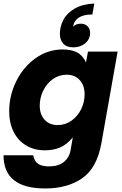

<svg xmlns="http://www.w3.org/2000/svg" viewBox="-21 -859 691 1087"><path d="M-1 20H167Q174 55 195.5 69Q217 83 256 83Q310 83 340.5 58Q371 33 378 -5L391 -81Q357 -40 319 -24Q281 -8 233 -8Q172 -8 126 -36Q80 -64 55.5 -114Q31 -164 31 -229Q31 -318 71 -399Q111 -480 180.5 -529.5Q250 -579 334 -579Q382 -579 414 -563Q446 -547 466 -506L477 -567H645L553 -48Q528 92 444.5 150Q361 208 235 208Q-1 208 -1 20ZM458 -325Q458 -375 430.5 -405.5Q403 -436 356 -436Q313 -436 278 -411Q243 -386 223.5 -345.5Q204 -305 204 -261Q204 -212 231 -181.5Q258 -151 306 -151Q349 -151 384 -176Q419 -201 438.5 -241Q458 -281 458 -325ZM318 -668Q318 -709 338 -747Q358 -785 402 -810.5Q446 -836 513 -839L502 -777Q420 -777 398 -728Q394 -716 393 -708Q409 -725 437 -725Q459 -725 474 -711Q489 -697 489 -673Q489 -637 461.5 -614Q434 -591 394 -591Q356 -591 337 -612Q318 -633 318 -668Z"/></svg>

Font: Open Sauce One Black Italic
Style: Regular
Weight: 900
Italic angle: -10°
Designer: Alfredo Marco Pradil
Foundry: Creative Sauce Fz LLC
Version: Version 1.477